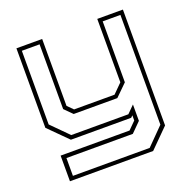

<svg xmlns="http://www.w3.org/2000/svg" viewBox="-131 -666 979 992"><g transform="rotate(-20 359.0 -170.0)"><path d="M165.5 0 62.5 -103V-540H204V-172L234.5 -141.5H457L507 -191.5V-540H648V97L545 200H87.5V59H466.5L507 18.5V-10L497 0ZM111.5 179H533.5L626.5 85V-518.5H529V-183.5L464.5 -120H224.5L182 -162.5V-518.5H84.5V-113.5L175.5 -22H489.5L529 -61.5V28.5L476.5 81H111.5Z"/></g></svg>

Font: Tourney Expanded ExtraLight
Style: Regular
Weight: 200
Width: 7
Designer: Tyler Finck
Foundry: Etcetera Type Co
Version: Version 1.010; ttfautohint (v1.8.3)